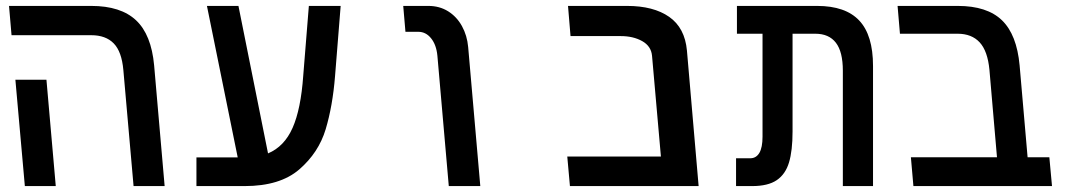

<svg xmlns="http://www.w3.org/2000/svg" viewBox="-20 -629 3640 649"><path d="M288.5 -510H19L10.5 -609H288.5Q388 -609 439.8 -560.5Q491.5 -512 501 -408L536.5 0H431.5L397 -392Q391.5 -454.5 364.5 -482.2Q337.5 -510 288.5 -510ZM32 -359.5H137L168.5 0H64Z M644 -97H783.5L679.5 -609H786L886 -110.5Q941 -133.5 969 -196.8Q997 -260 1005 -373L1024 -609H1131.5L1112.5 -371.5Q1104.5 -271 1080.8 -192Q1057 -113 991.8 -56.5Q926.5 0 807 0H644Z M1394 -521.5H1350.5L1343 -609H1428Q1465.5 -609 1494.8 -590.8Q1524 -572.5 1541.5 -540.8Q1559 -509 1562.5 -470L1603.5 0H1497L1458.5 -440.5Q1455 -477.5 1437.2 -499.5Q1419.5 -521.5 1394 -521.5Z M1897.5 -100H2214L2184 -440.5Q2181 -473 2150.8 -490Q2120.5 -507 2078.5 -507H1908.5L1900 -609H2099.5Q2189 -609 2242 -572Q2295 -535 2302 -458L2341.5 0H1906.5Z M2736 -515H2659V-184.5Q2659 -119.5 2647 -79.8Q2635 -40 2605.5 -20Q2576 0 2522.5 0H2468V-94H2516Q2536 -94 2546.8 -112.2Q2557.5 -130.5 2557.5 -167V-515H2471V-609H2742Q2838 -609 2884.5 -559.5Q2931 -510 2931 -406V0H2829V-390Q2829 -454 2805.5 -484.5Q2782 -515 2736 -515Z M3217 -515H3022L3014 -609H3217.5Q3316.5 -609 3366.8 -560.5Q3417 -512 3426.5 -408L3453.5 -97.5H3527L3536 0H3067.5L3059 -97.5H3350L3324.5 -393Q3318.5 -456.5 3291.5 -485.8Q3264.5 -515 3217 -515Z"/></svg>

Font: JuliaMono Medium
Style: Italic
Weight: 500
Italic angle: -9°
Monospace: yes
Designer: cormullion
Foundry: corm
Version: Version 0.054; ttfautohint (v1.8.4)